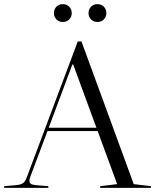

<svg xmlns="http://www.w3.org/2000/svg" viewBox="-55 -906 748 926"><path d="M673 -8V0H428V-8L510 -18L416 -274H174L91 -53Q87 -42 87 -35Q87 -24 93.5 -19.5Q100 -15 117 -13L178 -8V0H-35V-8L21 -13Q46 -15 56.5 -23Q67 -31 75 -53L320 -706H338L590 -18ZM410 -290 298 -595H294L180 -290ZM248 -886Q267 -886 279 -873.5Q291 -861 291 -843Q291 -825 279 -812.5Q267 -800 248 -800Q229 -800 217 -812.5Q205 -825 205 -843Q205 -861 217 -873.5Q229 -886 248 -886ZM415 -886Q434 -886 446 -873.5Q458 -861 458 -843Q458 -825 446 -812.5Q434 -800 415 -800Q396 -800 384 -812.5Q372 -825 372 -843Q372 -861 384 -873.5Q396 -886 415 -886Z"/></svg>

Font: Libre Caslon Display
Style: Regular
Weight: 400
Designer: Pablo Impallari, Rodrigo Fuenzalida
Foundry: Pablo Impallari, Rodrigo Fuenzalida
Version: Version 1.100; ttfautohint (v1.6) -l 8 -r 50 -G 200 -x 14 -D